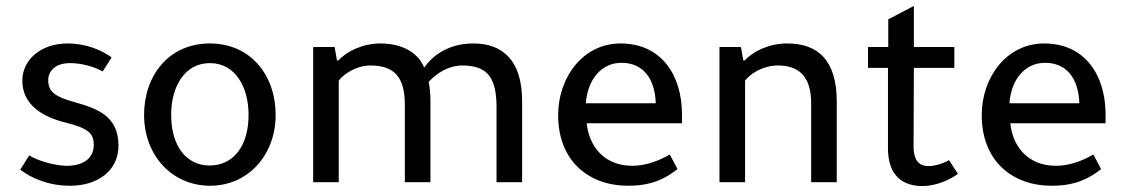

<svg xmlns="http://www.w3.org/2000/svg" viewBox="-20 -612 3782 645"><path d="M325 -372 355 -419C323 -443 269 -466 208 -466C113 -466 55 -408 55 -341C55 -260 123 -219 201 -200C278 -181 295 -163 295 -125C295 -85 266 -55 203 -55C176 -55 115 -67 78 -90L48 -42C82 -16 139 12 216 12C305 12 378 -36 378 -123C378 -224 304 -248 230 -269C162 -288 142 -305 142 -343C142 -374 167 -400 215 -400C256 -400 298 -387 325 -372Z M686 12C813 12 906 -91 906 -226C906 -358 823 -466 685 -466C547 -466 464 -358 464 -226C464 -91 557 12 686 12ZM684 -56C607 -56 555 -120 555 -226C555 -322 601 -400 685 -400C769 -400 815 -322 815 -226C815 -120 763 -56 684 -56Z M1112 -409 1104 -454H1032V0H1118V-341C1132 -361 1175 -392 1224 -392C1303 -392 1340 -355 1340 -260V0H1426V-272C1426 -296 1424 -318 1420 -337C1449 -368 1488 -392 1533 -392C1614 -392 1648 -355 1648 -253V0H1734V-272C1734 -409 1669 -466 1570 -466C1500 -466 1442 -437 1405 -385C1381 -443 1320 -466 1258 -466C1199 -466 1145 -440 1117 -409H1112Z M2271 -198V-228C2271 -359 2202 -466 2065 -466C1938 -466 1855 -352 1855 -225C1855 -71 1958 12 2090 12C2143 12 2197 3 2256 -44L2230 -93C2186 -67 2141 -55 2104 -55C2012 -55 1959 -118 1951 -198H2271ZM1948 -265C1954 -345 2000 -401 2068 -401C2139 -401 2180 -350 2183 -265H1948Z M2477 -409 2469 -454H2397V0H2483V-341C2497 -361 2540 -392 2593 -392C2665 -392 2705 -354 2705 -265V0H2791V-270C2791 -409 2729 -466 2624 -466C2564 -466 2510 -440 2482 -409H2477Z M3050 -384H3186V-454H3050V-592L2964 -547V-454H2896V-384H2963V-114C2963 -42 2994 13 3079 13C3125 13 3171 -8 3198 -28L3168 -74C3146 -61 3117 -54 3099 -54C3074 -54 3049 -66 3049 -120L3050 -384Z M3694 -198V-228C3694 -359 3625 -466 3488 -466C3361 -466 3278 -352 3278 -225C3278 -71 3381 12 3513 12C3566 12 3620 3 3679 -44L3653 -93C3609 -67 3564 -55 3527 -55C3435 -55 3382 -118 3374 -198H3694ZM3371 -265C3377 -345 3423 -401 3491 -401C3562 -401 3603 -350 3606 -265H3371Z"/></svg>

Font: Tajawal Medium
Style: Regular
Weight: 500
Designer: Boutros Fonts
Foundry: Created by Boutros International 2017
Version: Version 1.700